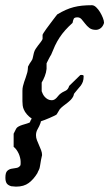

<svg xmlns="http://www.w3.org/2000/svg" viewBox="-78 -443 413 726"><path d="M6.8 -99.6Q6.8 -108.9 8.8 -117.2Q10.7 -125.5 13.4 -133.3Q16.1 -141.1 19 -149.2Q22 -157.2 24.4 -166.5Q24.9 -167 25.6 -170.7Q26.4 -174.3 26.9 -178.7Q27.3 -183.1 27.6 -186.8Q27.8 -190.4 27.8 -190.9L34.7 -203.6Q35.6 -204.6 39.3 -210.2Q43 -215.8 43.9 -217.8Q44.4 -218.3 45.4 -222.2Q46.4 -226.1 47.4 -230.7Q48.3 -235.4 49.3 -239.5Q50.3 -243.7 50.8 -245.1Q52.7 -252 56.9 -258.3Q61 -264.6 65.9 -271Q70.8 -277.3 75.4 -283.2Q80.1 -289.1 83 -295.4V-311Q83 -312.5 86.9 -318.8Q90.8 -325.2 96.9 -333.5Q103 -341.8 110.1 -351.3Q117.2 -360.8 123.3 -368.9Q129.4 -377 133.8 -382.6Q138.2 -388.2 138.7 -388.7Q155.8 -398.9 170.7 -405.5Q185.5 -412.1 200.7 -416Q215.8 -419.9 232.4 -421.6Q249 -423.3 269.5 -423.3Q277.3 -423.3 285.4 -415.8Q293.5 -408.2 300 -397.5Q306.6 -386.7 311 -375.5Q315.4 -364.3 315.4 -356.4Q311.5 -343.3 303 -336.7Q294.4 -330.1 284.7 -330.1Q269 -330.1 259.8 -337.4Q250.5 -344.7 243.7 -353.8Q236.8 -362.8 230.5 -370.1Q224.1 -377.4 214.8 -377.4Q203.6 -377.4 200.9 -372.1Q198.2 -366.7 196.3 -356.4Q180.7 -342.3 168.7 -328.9Q156.7 -315.4 147.2 -301Q137.7 -286.6 130.1 -270.5Q122.6 -254.4 115.2 -235.8Q114.3 -234.9 111.6 -230Q108.9 -225.1 106 -219.5Q103 -213.9 100.8 -209.2Q98.6 -204.6 98.1 -203.6V-182.6Q96.7 -168.5 91.3 -154.8Q85.9 -141.1 79.6 -130.9V-98.1Q81.1 -93.3 84 -87.4Q86.9 -81.5 91.6 -76.4Q96.2 -71.3 102.8 -67.6Q109.4 -64 117.7 -64Q123.5 -64 127.9 -66.7Q132.3 -69.3 136 -73.2Q139.6 -77.1 143.1 -81.5Q146.5 -85.9 151.4 -89.4Q157.7 -94.2 162.8 -96.4Q168 -98.6 171.6 -100.8Q175.3 -103 178.2 -106.7Q181.2 -110.4 183.6 -118.2L224.6 -158.2Q224.6 -159.2 226.8 -159.4Q229 -159.7 230 -159.7Q231 -159.7 234.6 -159.2Q238.3 -158.7 238.3 -155.3Q238.3 -142.6 235.4 -134.3Q232.4 -126 227.3 -119.1Q222.2 -112.3 215.8 -105.5Q209.5 -98.6 202.6 -89.4Q202.1 -88.9 200.9 -85Q199.7 -81.1 199.7 -80.1Q195.8 -71.8 189.5 -65.4Q183.1 -59.1 175.8 -53.5Q168.5 -47.9 161.1 -42.2Q153.8 -36.6 147.9 -29.8L136.2 -10.3Q134.8 -8.8 127.2 -5.1Q119.6 -1.5 110.1 2.7Q100.6 6.8 91.1 10.5Q81.5 14.2 76.7 15.6Q75.2 20 75.2 22Q70.8 34.2 64.5 44.9Q58.1 55.7 58.1 68.4Q58.1 78.1 61.8 87.4Q65.4 96.7 69.6 106Q73.7 115.2 77.4 124.8Q81.1 134.3 81.1 143.6Q81.1 145 79.8 149.2Q78.6 153.3 78.6 154.8Q78.1 156.2 77.1 161.6Q76.2 167 75.2 173.3Q74.2 179.7 73.2 185.1Q72.3 190.4 71.8 191.9Q71.8 192.9 70.8 195.3Q69.8 197.8 68.4 200.7Q66.9 203.6 65.4 206.5Q64 209.5 63.5 211.4Q49.3 234.9 30.8 248.8Q12.2 262.7 -17.1 262.7Q-18.1 262.7 -20.5 262.5Q-22.9 262.2 -25.9 262Q-28.8 261.7 -31.5 261.5Q-34.2 261.2 -35.6 261.2Q-48.3 257.3 -53 249.8Q-57.6 242.2 -57.6 229Q-57.6 210 -50.8 203.4Q-43.9 196.8 -34.9 195.1Q-25.9 193.4 -16.4 192.1Q-6.8 190.9 -1 182.6Q0 180.2 0 175Q0 169.9 0 168Q0 161.6 -2 153.6Q-3.9 145.5 -7.3 137.9Q-10.7 130.4 -15.6 123.5Q-20.5 116.7 -26.4 112.3V62.5L-22.5 54.7Q-21 51.8 -19.5 48.8Q-18.1 45.9 -17.1 43.9Q-14.2 38.6 -7.6 35.2Q-1 31.7 6.6 29.3Q14.2 26.9 22 24.7Q29.8 22.5 35.2 19.5Q36.6 14.2 38.3 11.5Q40 8.8 42 5.4Q31.7 -1.5 23.7 -10.7Q15.6 -20 11.7 -29.8Q8.8 -36.6 7.8 -44.2Q6.8 -51.8 6.8 -60.1Z"/></svg>

Font: IM FELL English
Style: Italic
Weight: 400
Italic angle: -18°
Designer: Igino Marini
Foundry: Igino Marini
Version: 3.00